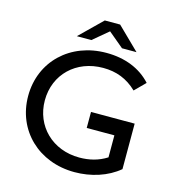

<svg xmlns="http://www.w3.org/2000/svg" viewBox="-127 -996 1026 1113"><g transform="rotate(15 386.0 -439.5)"><path d="M410 -834 502 -757H589L456 -887H364L231 -757H318ZM424 -354V-258H590V-126C540 -94 485 -81 426 -81C265 -81 148 -196 148 -350C148 -506 265 -619 427 -619C506 -619 572 -594 630 -538L692 -600C628 -671 534 -708 423 -708C206 -708 48 -557 48 -350C48 -143 206 8 421 8C519 8 616 -22 686 -81V-354Z"/></g></svg>

Font: AWKNG-Font Medium
Style: Regular
Weight: 500
Designer: Awakening Church
Foundry: Awakening Church
Version: Version 1.700;PS 001.700;hotconv 1.0.88;makeotf.lib2.5.64775